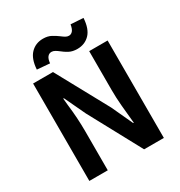

<svg xmlns="http://www.w3.org/2000/svg" viewBox="-218 -1113 1185 1263"><g transform="rotate(-30 374.5 -481.5)"><path d="M91 0V-740H242L457 -346L531 -186H536Q535 -195 534 -204Q528 -261 522.5 -324Q517 -387 517 -445V-740H657V0H507L293 -396L218 -555H213Q215 -529 218 -502Q231 -397 231 -297V0ZM458 -791Q422 -791 396.5 -804.5Q371 -818 352 -834Q338 -845 325 -852.5Q312 -860 299 -860Q281 -860 269 -845.5Q257 -831 254 -799L158 -807Q163 -886 200 -924.5Q237 -963 294 -963Q330 -963 355.5 -949Q381 -935 401 -920Q415 -909 427.5 -901.5Q440 -894 453 -894Q470 -894 482 -908Q494 -922 499 -954L594 -948Q589 -867 552 -829Q515 -791 458 -791Z"/></g></svg>

Font: Source Han Sans CN Bold
Style: Bold
Weight: 700
Designer: Ryoko NISHIZUKA 西塚涼子 (kana & ideographs); Paul D. Hunt (Latin, Greek & Cyrillic); Wenlong ZHANG 张文龙 (bopomofo); Sandoll 
Foundry: Adobe Systems Incorporated
Version: Version 1.00;May 30, 2023;FontCreator 11.5.0.2422 32-bit